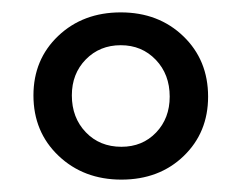

<svg xmlns="http://www.w3.org/2000/svg" viewBox="-20 -683 389 310"><path d="M34 -529Q34 -587 74 -625Q114 -663 175 -663Q236 -663 276 -624.5Q316 -586 316 -527Q316 -469 276.5 -431Q237 -393 176 -393Q115 -393 74.5 -431.5Q34 -470 34 -529ZM176 -446Q210 -446 232 -469Q254 -492 254 -527Q254 -563 231.5 -586.5Q209 -610 175 -610Q141 -610 118.5 -587Q96 -564 96 -529Q96 -493 118.5 -469.5Q141 -446 176 -446Z"/></svg>

Font: EauTestInfant Medium
Style: Italic
Weight: 500
Italic angle: -12°
Designer: Christian Thalmann (Catharsis Fonts)
Version: Version 0.001;PS 000.001;hotconv 1.0.88;makeotf.lib2.5.64775